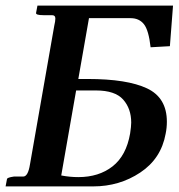

<svg xmlns="http://www.w3.org/2000/svg" viewBox="-22 -666 638 686"><path d="M250 -342.8 196.8 -39.1Q227.5 -33.2 257.8 -33.2Q331.1 -33.2 380.1 -71.5Q429.2 -109.9 442.9 -189Q446.8 -214.8 446.8 -228Q446.8 -277.8 418 -310.3Q389.2 -342.8 320.8 -342.8ZM171.9 -574.2Q175.8 -590.3 175.8 -600.1Q175.8 -612.3 162.1 -611.8H132.8Q105 -611.8 106.9 -620.1L111.8 -646H596.2L585 -501L516.1 -497.1Q509.3 -558.1 492.2 -579.6Q475.1 -601.1 444.8 -601.1H295.9L257.8 -383.8H292Q432.1 -383.8 503.2 -350.3Q574.2 -316.9 574.2 -231Q574.2 -209 569.8 -188Q553.7 -99.1 479.2 -49.6Q404.8 0 311 0H-2L2.9 -25.9Q2.9 -31.7 27.8 -35.2H61Q78.1 -35.2 85 -78.1Z"/></svg>

Font: Linux Libertine
Style: Semibold Italic
Weight: 600
Italic angle: -11.5°
Designer: Philipp H. Poll
Foundry: Philipp H. Poll
Version: Version 5.1.2 ; ttfautohint (v0.9)